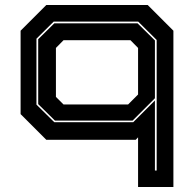

<svg xmlns="http://www.w3.org/2000/svg" viewBox="-20 -560 784 769"><path d="M674.5 189H533V-10L523.5 0H165.5L62.5 -103V-437L165.5 -540H571.5L674.5 -437ZM607.5 123V-400L533.5 -473.5H195L126 -405V-141L197.5 -70.5H513.5L600.5 -157.5V123ZM511 -77H200L133 -143V-403L197.5 -466.5H531L600.5 -398V-166.5ZM493 -141.5 533 -181.5V-368L502.5 -399H234.5L204 -368V-172L234.5 -141.5Z"/></svg>

Font: Tourney Expanded ExtraBold
Style: Regular
Weight: 800
Width: 7
Designer: Tyler Finck
Foundry: Etcetera Type Co
Version: Version 1.010; ttfautohint (v1.8.3)